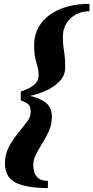

<svg xmlns="http://www.w3.org/2000/svg" viewBox="-20 -800 472 970"><path d="M222 150Q113.5 150 59.2 122.8Q5 95.5 5 25Q5 -21 24.8 -58Q44.5 -95 70 -126Q95.5 -157 115.2 -183Q135 -209 135 -233Q135 -263.5 121.5 -274.2Q108 -285 85 -292.5V-337.5Q100.5 -342.5 121.5 -352Q142.5 -361.5 158.8 -377.8Q175 -394 175 -419.5Q175 -441 171.5 -455.8Q168 -470.5 163.5 -484.8Q159 -499 155.8 -519Q152.5 -539 152.5 -571.5Q152.5 -636 188 -682.8Q223.5 -729.5 286.5 -755Q349.5 -780.5 432 -780.5V-743Q374.5 -743 336 -706.8Q297.5 -670.5 297.5 -612Q297.5 -584.5 300.5 -563.5Q303.5 -542.5 306.5 -519.2Q309.5 -496 309.5 -460.5Q309.5 -419.5 282.2 -390.5Q255 -361.5 214.2 -343Q173.5 -324.5 132 -315.5Q180.5 -305 211.2 -281.2Q242 -257.5 242 -210Q242 -172.5 227.8 -139.8Q213.5 -107 194.8 -77.5Q176 -48 162 -20.5Q148 7 148 34Q148 52.5 153.5 70.8Q159 89 175 101.2Q191 113.5 222 113.5Z"/></svg>

Font: Bodoni* 06pt
Style: Bold Italic
Weight: 700
Italic angle: -13°
Version: Version 2.3